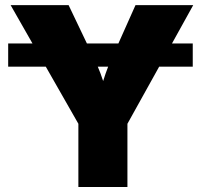

<svg xmlns="http://www.w3.org/2000/svg" viewBox="-20 -748 805 768"><path d="M751 -574.2V-481.4H616.7L489.7 -252.9V0H293.5V-252.9L163.1 -481.4H12.7V-574.2H109.9L22.5 -727.5H254.4L327.6 -574.2H453.6L522 -727.5H752.9L668 -574.2ZM412.6 -481.4H371.1Q382.3 -455.6 392.6 -423.8Q402.3 -455.1 412.6 -481.4Z"/></svg>

Font: Inter Black
Style: Regular
Weight: 900
Designer: Rasmus Andersson
Foundry: rsms
Version: Version 4.000;git-a52131595